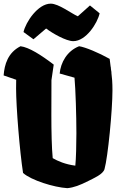

<svg xmlns="http://www.w3.org/2000/svg" viewBox="-22 -1006 664 1037"><path d="M102.5 -71.8C146 -32.7 269 5.9 341.8 10.3C377 6.8 409.2 -5.4 454.6 -28.3C484.9 -43.9 534.7 -64.5 542.5 -92.8C561 -158.7 585.4 -410.6 585.4 -517.6C585.4 -560.5 583 -587.4 579.6 -613.8H580.1L579.1 -621.6L578.1 -626.5L577.1 -635.3C576.7 -638.7 576.2 -641.6 576.2 -645H575.7L570.3 -688C511.2 -721.2 438.5 -751.5 405.3 -756.3C339.4 -730.5 305.7 -667.5 300.3 -608.9L380.4 -586.4C386.2 -523.9 390.6 -381.3 390.6 -286.1C390.6 -227.5 388.7 -147.5 384.8 -111.3C330.6 -118.2 289.6 -136.2 262.7 -151.9C257.3 -207 255.4 -298.8 255.4 -383.8L255.9 -573.2L268.1 -656.7C267.6 -656.2 267.1 -656.2 266.6 -656.2L268.1 -657.2C200.2 -709 134.8 -750.5 88.9 -756.3C20.5 -721.7 2 -657.2 -2.4 -598.6L65.4 -575.2C64.9 -557.6 64.9 -540.5 64.9 -527.8C64.9 -429.2 84.5 -188.5 102.5 -71.8ZM158.7 -793.9 227.1 -852.1C260.7 -826.2 335.4 -783.7 373.5 -783.7C442.9 -783.7 504.4 -880.9 516.1 -934.1L463.9 -976.6L398.4 -918C362.3 -933.6 294.9 -986.3 252 -986.3C182.6 -986.3 116.7 -886.2 105 -833Z"/></svg>

Font: Fruktur
Style: Regular
Weight: 400
Designer: Viktoriya Grabowska
Foundry: Viktoriya Grabowska
Version: Version 1.002